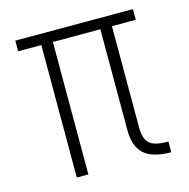

<svg xmlns="http://www.w3.org/2000/svg" viewBox="-94 -710 788 801"><g transform="rotate(-15 300.0 -309.0)"><path d="M549 0Q470 0 433 -32.5Q396 -65 396 -136V-618H549V-572H41V-618H549V-572H446V-136Q446 -102 455.5 -82Q465 -62 487.5 -54Q510 -46 549 -46ZM141 0V-593H191V0Z"/></g></svg>

Font: Victor Mono Thin
Style: Regular
Weight: 100
Monospace: yes
Designer: Rune Bjørnerås
Version: Version 1.561;gftools[0.9.30]